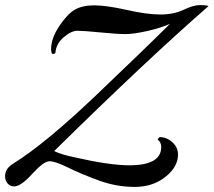

<svg xmlns="http://www.w3.org/2000/svg" viewBox="-20 -722 840 755"><path d="M800 -698Q559 -488 193 -128Q221 -114 275 -103Q411 -72 489 -72Q614 -72 614 -144Q614 -163 600 -173Q600 -175 603.5 -179Q607 -183 609 -183Q637 -182 658.5 -162Q680 -142 680 -114Q680 -66 630.5 -26.5Q581 13 509.5 13Q438 13 369.5 -12Q301 -37 249 -62.5Q197 -88 174.5 -88Q152 -88 107 -38.5Q62 11 36 11Q20 11 10 -0.5Q0 -12 0 -29Q0 -59 31 -78Q157 -156 359 -348.5Q561 -541 648 -628Q612 -612 559 -600Q506 -588 473.5 -588Q441 -588 375 -594.5Q309 -601 284.5 -601Q260 -601 230.5 -575.5Q201 -550 198 -516Q198 -510 188 -510Q181 -510 181 -530Q181 -571 212.5 -618.5Q244 -666 273.5 -683.5Q303 -701 350.5 -701Q398 -701 478 -683Q558 -665 610.5 -665Q663 -665 702 -683.5Q741 -702 766 -702Q791 -702 800 -698Z"/></svg>

Font: Playball
Style: Regular
Weight: 400
Designer: Robert E. Leuschke
Foundry: Robert E. Leuschke
Version: Version 1.001